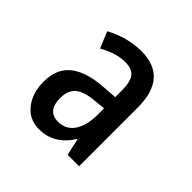

<svg xmlns="http://www.w3.org/2000/svg" viewBox="-104 -807 511 511"><g transform="rotate(45 151.0 -552.0)"><path d="M153 -722Q252 -722 252 -609V-388H209L198 -437Q164 -382 107 -382Q70 -382 48 -410Q26 -438 26 -480Q26 -530 57.5 -554.5Q89 -579 149 -583L190 -586V-612Q190 -643 179.5 -657Q169 -671 143 -671Q125 -671 107.5 -665.5Q90 -660 70 -649L51 -695Q101 -722 153 -722ZM160 -541Q122 -538 105 -524Q88 -510 88 -481Q88 -432 129 -432Q158 -432 174 -455.5Q190 -479 190 -519V-544Z"/></g></svg>

Font: Noto Sans Oriya ExtCond
Style: Regular
Weight: 400
Width: 2
Designer: Amélie Bonet and Sol Matas
Foundry: Google LLC
Version: Version 2.006; ttfautohint (v1.8.4.7-5d5b)